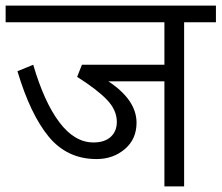

<svg xmlns="http://www.w3.org/2000/svg" viewBox="-40 -662 787 682"><path d="M727 -583H614V0H544V-373H345Q445 -307 445 -226Q445 -168 403.5 -132.5Q362 -97 303 -97Q199 -97 133.5 -176Q68 -255 22 -409L78 -432Q117 -299 171 -227.5Q225 -156 292 -156Q332 -156 353.5 -176Q375 -196 375 -229Q375 -271 340 -307.5Q305 -344 234 -389L251 -432H544V-583H-20V-642H727Z"/></svg>

Font: Martel Sans Light
Style: Regular
Weight: 300
Designer: Dan Reynolds and Mathieu Réguer
Foundry: Dan Reynolds and Mathieu Réguer
Version: Version 1.002; ttfautohint (v1.1) -l 5 -r 5 -G 72 -x 0 -D la